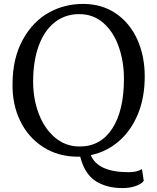

<svg xmlns="http://www.w3.org/2000/svg" viewBox="-20 -785 799 979"><path d="M718 -395Q718 -286 682.5 -201.5Q647 -117 585 -64Q523 -11 443 6Q479 93 636 93Q679 93 704 77L713 137Q703 152 673 163Q643 174 604 174Q524 174 468 138.5Q412 103 389 14H378Q277 14 200.5 -35Q124 -84 83 -168.5Q42 -253 44 -357Q44 -487 96 -582Q148 -677 233 -723Q311 -765 404 -765Q499 -765 570 -717Q641 -669 679.5 -585Q718 -501 718 -395ZM149 -368Q149 -281 177.5 -205.5Q206 -130 260 -84Q314 -38 386 -38Q493 -38 552.5 -129.5Q612 -221 612 -384Q612 -471 585.5 -546.5Q559 -622 507.5 -667.5Q456 -713 384 -713Q313 -713 260 -672Q207 -631 178 -553Q149 -475 149 -368Z"/></svg>

Font: Martel DemiBold
Style: Regular
Weight: 600
Designer: Dan Reynolds
Foundry: Dan Reynolds
Version: Version 1.001; ttfautohint (v1.1) -l 5 -r 5 -G 72 -x 0 -D la